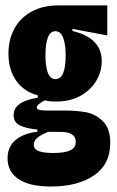

<svg xmlns="http://www.w3.org/2000/svg" viewBox="-20 -548 432 711"><path d="M8 38.7Q8 -4.5 37.4 -29.3Q66.8 -54.2 118.5 -60.2V-68.3Q76.2 -72.2 53.3 -83.8Q30.5 -95.3 30.5 -121.3Q30.5 -147.5 53.1 -163.4Q75.7 -179.3 120 -186.2V-195.2Q68.8 -208.3 40.1 -248.9Q11.3 -289.5 11.3 -349.5Q11.3 -401.5 33.4 -442.1Q55.5 -482.7 97.3 -505.3Q139.2 -528 195.5 -528H377.3V-416.8L248.3 -441V-433.2Q302.3 -420.7 329.6 -392.6Q356.8 -364.5 356.8 -321.5Q356.8 -283.7 336.9 -249.5Q317 -215.3 278.8 -193.7Q240.7 -172 188.2 -172Q158.8 -172 146.5 -176.7Q131.5 -169 123.8 -162.2Q116 -155.3 116 -150.2Q116 -143.8 125.1 -141.2Q134.2 -138.7 151.8 -138.7H218.2Q262 -138.7 297.2 -132.6Q332.3 -126.5 360.3 -99.9Q388.3 -73.3 388.3 -18.5Q388.3 60.5 328 101.6Q267.7 142.7 168.8 142.7Q89.3 142.7 48.7 115.1Q8 87.5 8 38.7ZM260.5 -22.2Q260.5 -39.3 249.6 -47.8Q238.7 -56.2 225 -58Q211.3 -59.8 193 -59.8H158.3Q128.3 -47.3 116.8 -36.4Q105.2 -25.5 105.2 -12.8Q105.2 5.7 124.8 12.1Q144.3 18.5 174.7 18.5Q207.8 18.5 226.4 13.6Q245 8.7 252.8 -0.1Q260.5 -8.8 260.5 -22.2ZM223.2 -341.8Q223.2 -384.3 213.8 -408.4Q204.3 -432.5 185.3 -432.5Q166.3 -432.5 157.3 -409.2Q148.3 -386 148.3 -343.2Q148.3 -300.7 157.5 -277.8Q166.7 -255 185.7 -255Q204.5 -255 213.8 -277.3Q223.2 -299.7 223.2 -341.8Z"/></svg>

Font: Bricolage Grotesque 96pt Condensed ExBd
Style: Regular
Weight: 800
Width: 3
Designer: Mathieu Triay
Foundry: Atelier Triay
Version: Version 1.001;Glyphs 3.2 (3207)